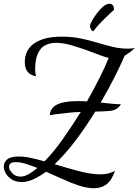

<svg xmlns="http://www.w3.org/2000/svg" viewBox="-39 -915 738 1022"><path d="M461 87Q424 87 380.5 72.5Q337 58 292.5 37.5Q248 17 206 -1Q172 24 139.5 39Q107 54 77 54Q46 54 25 41Q4 28 -7.5 9Q-19 -10 -19 -28Q-19 -50 -1.5 -66Q16 -82 60 -82Q90 -82 125 -74.5Q160 -67 198 -56Q246 -105 295.5 -175Q345 -245 391 -319Q356 -318 328 -315Q300 -312 259 -307L226 -302Q228 -332 249 -348.5Q270 -365 304 -371Q338 -377 378 -377Q391 -377 402 -376.5Q413 -376 424 -375Q462 -443 492.5 -503.5Q523 -564 539 -607Q521 -611 502 -618Q483 -625 460 -634Q402 -656 350.5 -671.5Q299 -687 260 -687Q228 -687 202.5 -674.5Q177 -662 162.5 -630Q148 -598 148 -542Q148 -539 148.5 -533Q149 -527 150.5 -520.5Q152 -514 153 -509Q121 -515 107 -534Q93 -553 93 -583Q93 -651 145 -685.5Q197 -720 290 -720Q343 -720 389.5 -710.5Q436 -701 478.5 -688Q521 -675 561 -665.5Q601 -656 641 -656Q651 -656 661 -657Q671 -658 679 -659Q662 -644 649 -634.5Q636 -625 625 -619Q603 -568 570 -503Q537 -438 497 -369Q529 -366 555 -363Q581 -360 605 -360Q593 -342 578.5 -334Q564 -326 539 -324Q514 -322 468 -321Q419 -241 363.5 -167.5Q308 -94 252 -41Q317 -21 381.5 -4Q446 13 495 13Q518 13 536 8.5Q554 4 573 -5Q555 46 527.5 66.5Q500 87 461 87ZM71 25Q90 25 112.5 12.5Q135 0 160 -21Q127 -34 98 -43Q69 -52 47 -52Q25 -52 17 -45Q9 -38 9 -28Q9 -12 26 6.5Q43 25 71 25ZM457 -748Q448 -752 444 -762Q440 -772 440 -776Q440 -785 450.5 -804Q461 -823 477 -844.5Q493 -866 510.5 -880.5Q528 -895 544 -895Q553 -895 560 -888.5Q567 -882 568 -863Q533 -831 506 -804Q479 -777 457 -748Z"/></svg>

Font: Dancing Script Medium
Style: Regular
Weight: 500
Designer: Pablo Impallari
Foundry: Pablo Impallari
Version: Version 2.000